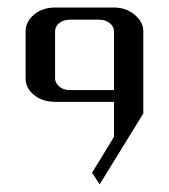

<svg xmlns="http://www.w3.org/2000/svg" viewBox="-20 -458 448 509"><path d="M47.9 -250V-375Q47.9 -399.9 69.8 -418.9Q91.8 -438 126 -438H282.2Q314.5 -438 336.9 -418.9Q359.9 -399.9 359.9 -375V-157.2L244.1 30.8L224.1 0L282.2 -95.2V-188H126Q92.8 -188 70.3 -206.1Q47.9 -224.1 47.9 -250ZM126 -250Q126 -238.3 137.2 -228.5Q147.9 -219.2 165 -219.2H282.2V-375Q282.2 -388.2 270.5 -397Q258.8 -405.8 243.2 -405.8H165Q148.4 -405.8 137.2 -397Q126 -388.2 126 -375Z"/></svg>

Font: Hhenum
Style: Regular
Weight: 400
Designer: T. Christopher White
Version: Version 1.0